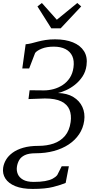

<svg xmlns="http://www.w3.org/2000/svg" viewBox="-36 -1014 626 1284"><path d="M182.5 249.5Q112 249.5 66.2 230.8Q20.5 212 0 180Q-20.5 148 -15 108Q-11 80.5 4.2 54.5Q19.5 28.5 48 7.5Q76.5 -13.5 119.5 -26Q162.5 -38.5 221.5 -38.5Q277 -38.5 322.8 -54.2Q368.5 -70 398.5 -105.2Q428.5 -140.5 436.5 -198Q443 -245 428.5 -280.5Q414 -316 374.2 -335.8Q334.5 -355.5 264 -355.5L154.5 -351.5L162 -410.5L257.5 -409.5Q290 -409.5 322.5 -418.2Q355 -427 383.2 -445.5Q411.5 -464 430.8 -493.2Q450 -522.5 455.5 -563.5Q461.5 -608 447.5 -638.8Q433.5 -669.5 401.8 -685.8Q370 -702 323.5 -702Q276.5 -702 244 -689Q211.5 -676 199 -660L159 -556H113L135.5 -718Q154.5 -719.5 174.2 -724.5Q194 -729.5 217.2 -735.8Q240.5 -742 268.8 -746.5Q297 -751 332.5 -751Q401.5 -751 451.5 -730.8Q501.5 -710.5 526 -671.5Q550.5 -632.5 542.5 -576Q537 -534.5 515.8 -502.5Q494.5 -470.5 465.5 -447.5Q436.5 -424.5 406 -410.8Q375.5 -397 351.5 -392Q413 -390.5 454.5 -365.2Q496 -340 515 -298.5Q534 -257 527 -206Q520 -156.5 493.2 -116.5Q466.5 -76.5 423.5 -48Q380.5 -19.5 324.2 -4.2Q268 11 201.5 11Q156 11 130 23.5Q104 36 92.2 56.8Q80.5 77.5 77 102Q73.5 127.5 83.2 150.5Q93 173.5 118.8 188Q144.5 202.5 189 202.5Q233.5 202.5 264.8 197Q296 191.5 316 181Q336 170.5 347 156.5L376.5 98H424.5L403 209.5Q372 222.5 320 236Q268 249.5 182.5 249.5ZM307 -824.5 214.5 -971 244 -994Q269 -966 294 -938Q319 -910 344 -882Q378 -910 412.5 -938Q447 -966 481 -994L507 -971L369.5 -824.5Z"/></svg>

Font: Merriweather Light
Style: Italic
Weight: 300
Italic angle: -7.8°
Designer: Eben Sorkin
Foundry: Eben Sorkin
Version: Version 2.101